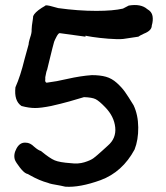

<svg xmlns="http://www.w3.org/2000/svg" viewBox="-20 -704 658 759"><path d="M238 34 220 30Q177 23 170 19Q136 10 99 -11Q87 -18 84 -18Q73 -23 58 -42.5Q43 -62 39 -72Q32 -93 45.5 -117.5Q59 -142 82 -140Q99 -140 115 -124Q131 -110 142 -107Q177 -78 196.5 -70Q216 -62 259 -59Q289 -55 313.5 -62.5Q338 -70 350 -79Q362 -88 384 -108L406 -128Q440 -157 435.5 -200.5Q431 -244 396 -280Q372 -305 358 -312Q344 -319 312 -320Q291 -314 254 -303Q222 -294 182 -285Q142 -277 119 -277Q94 -277 65 -285Q35 -305 41 -359Q61 -404 77 -470L93 -528Q93 -532 94 -536.5Q95 -541 96.5 -546.5Q98 -552 99 -555Q106 -575 105 -587Q105 -599 110 -629Q110 -633 111 -638V-640Q117 -655 145 -673Q159 -681 161 -683Q173 -683 199 -675L210 -672Q289 -661 361 -661Q427 -661 466 -670L489 -682Q537 -690 562 -668Q580 -658 583 -640.5Q586 -623 580 -603Q580 -583 549 -571Q530 -562 527 -559L467 -550Q445 -548 408 -551Q371 -554 345.5 -558Q320 -562 318 -563V-559L216 -573Q211 -573 204 -560Q197 -547 194 -539Q190 -526 174 -460L166 -427Q164 -426 159 -399V-390Q157 -380 164 -377Q204 -382 246 -392Q299 -404 343 -407Q376 -407 399 -400.5Q422 -394 441.5 -376.5Q461 -359 473.5 -341.5Q486 -324 508 -288Q526 -250 526.5 -200.5Q527 -151 512 -113Q464 -24 378 8Q295 38 238 34Z"/></svg>

Font: Excalifont
Style: Regular
Weight: 400
Designer: Your Own Font Foundry (Virgil); Ján Filípek / DizajnDesign (Excalifont, modifications)
Foundry: Your Own Font Foundry (Virgil); Ján Filípek / DizajnDesign (Excalifont, modifications)
Version: Version 1.000;Glyphs 3.2 (3227)